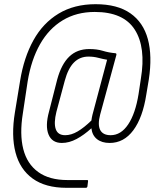

<svg xmlns="http://www.w3.org/2000/svg" viewBox="-20 -711 760 916"><path d="M297 185Q197 185 136 141Q75 97 54 16.5Q33 -64 51 -174L76 -326Q94 -437 139.5 -519Q185 -601 259.5 -646Q334 -691 436 -691Q540 -691 602 -647.5Q664 -604 685.5 -524Q707 -444 690 -332L678 -260Q661 -150 616 -89.5Q571 -29 503 -29Q466 -29 443 -47Q420 -65 416 -99Q381 -67 345.5 -48Q310 -29 275 -29Q228 -29 211.5 -69.5Q195 -110 214 -179L253 -332Q273 -405 310.5 -441Q348 -477 406 -477Q443 -477 470.5 -468.5Q498 -460 531 -457Q537 -456 535 -448L458 -165Q445 -116 458 -91Q471 -66 508 -66Q557 -66 591.5 -117.5Q626 -169 641 -262L652 -335Q677 -485 623 -569.5Q569 -654 432 -654Q345 -654 279 -614Q213 -574 171 -500Q129 -426 112 -323L89 -170Q73 -71 91 0Q109 71 162 109.5Q215 148 302 148H396Q401 148 400 154L397 179Q395 185 390 185ZM291 -66Q320 -66 350.5 -84Q381 -102 416 -136Q417 -142 418 -149Q419 -156 421 -163L491 -426Q472 -429 449.5 -435Q427 -441 402 -441Q361 -441 333 -413Q305 -385 289 -326L249 -177Q236 -124 246 -95Q256 -66 291 -66Z"/></svg>

Font: Sofia Sans Condensed ExtraLight
Style: Italic
Weight: 250
Italic angle: -9°
Version: Version 4.100